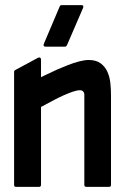

<svg xmlns="http://www.w3.org/2000/svg" viewBox="-20 -729 495 749"><path d="M140 -428 163 -439Q181 -448 202.5 -457.5Q224 -467 246 -475.5Q268 -484 289 -489.5Q310 -495 326 -495Q355 -495 372.5 -482Q390 -469 399 -449Q408 -429 410.5 -405Q413 -381 413 -359V-8Q413 0 406 0H317Q309 0 309 -8V-359Q309 -367 304.5 -372Q300 -377 292 -377Q280 -377 263 -371Q246 -365 228 -357Q210 -349 192 -339.5Q174 -330 161 -323Q153 -318 148.5 -316Q144 -314 140 -312V-8Q140 0 132 0H42Q35 0 35 -8V-449Q35 -452 38 -455L129 -504Q133 -506 136.5 -504Q140 -502 140 -497ZM213 -704Q215 -709 220 -709H298Q308 -709 304 -698L241 -552Q238 -547 234 -547H158Q147 -547 151 -558Z"/></svg>

Font: RonaldsonGothic
Style: Regular
Weight: 400
Designer: Mr. Robertson for MacKellar, Smiths & Jordan Co. Philadelphia
Foundry: CAT-Fonts Peter Wiegel
Version: Version 1.000